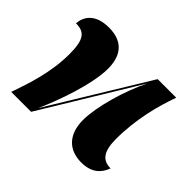

<svg xmlns="http://www.w3.org/2000/svg" viewBox="-125 -729 914 914"><g transform="rotate(45 332.5 -272.0)"><path d="M506 2C576 2 609 -33 625 -77C569 -77 544 -112 544 -195C544 -327 576 -448 608 -536H483L178 -36C220 -128 281 -299 281 -404C281 -487 244 -546 146 -546C51 -546 23 -493 20 -449C77 -449 102 -423 102 -325C102 -200 64 -89 33 0H167L463 -487C412 -386 369 -234 369 -148C369 -52 420 2 506 2Z"/></g></svg>

Font: Noto Serif Display Condensed Black
Style: Regular
Weight: 900
Width: 3
Designer: Monotype Design Team
Foundry: Monotype Imaging Inc.
Version: Version 2.009